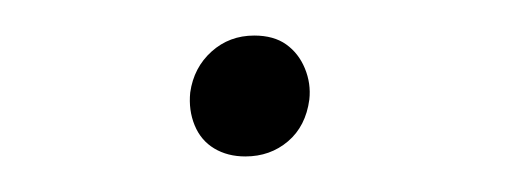

<svg xmlns="http://www.w3.org/2000/svg" viewBox="-20 -259 285 108"><path d="M118 -171Q108 -171 100.5 -175.5Q93 -180 89.5 -188.5Q86 -197 87 -207Q89 -221 99 -230Q109 -239 123 -239Q134 -239 141 -234Q148 -229 151.5 -220.5Q155 -212 154 -203Q152 -188 142 -179.5Q132 -171 118 -171Z"/></svg>

Font: Ysabeau Infant ExtraLight
Style: Italic
Weight: 250
Italic angle: -12°
Designer: Christian Thalmann (Catharsis Fonts)
Version: Version 2.001;gftools[0.9.30]; featfreeze: ss01,ss02,lnum